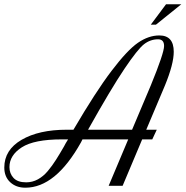

<svg xmlns="http://www.w3.org/2000/svg" viewBox="-88 -865 864 894"><path d="M680 -467 593 -261H642L621 -216H574L483 0H418L509 -216H296Q293 -209 289 -202Q171 9 30 9Q-13 9 -40.5 -16.5Q-68 -42 -68 -85Q-68 -167 12.5 -214Q93 -261 223 -261H254Q357 -437 431 -534.5Q505 -632 554.5 -666Q604 -700 654 -700Q721 -700 721 -624Q721 -567 680 -467ZM648 -682Q612 -682 582.5 -659Q553 -636 491 -544Q429 -452 322 -261H527L614 -467Q676 -618 676 -651Q676 -682 648 -682ZM34 -16Q63 -16 88.5 -30Q114 -44 134.5 -68.5Q155 -93 173 -121.5Q191 -150 210 -183Q215 -193 218 -198L229 -216H200Q71 -216 13.5 -179Q-44 -142 -44 -87Q-44 -57 -25 -36.5Q-6 -16 34 -16ZM756 -845 638 -750H614L685 -845Z"/></svg>

Font: Dynalight
Style: Regular
Weight: 400
Designer: Astigmatic (AOETI)
Foundry: Astigmatic (AOETI)
Version: Version 1.000